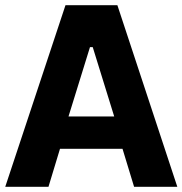

<svg xmlns="http://www.w3.org/2000/svg" viewBox="-27 -720 703 740"><path d="M-6.8 0H159.8L204.2 -146.4H445.2L489.8 0H656.4L425.4 -700H225.4ZM237 -271 319.8 -538.4H330.4L413.2 -271Z"/></svg>

Font: Fixel Variable
Style: Regular
Weight: 100
Width: 3
Designer: AlfaBravo + MacPaw
Foundry: Kyrylo Tkachov, Marchela Mozhyna, Serhii Makarenko, Maria Weinstein, Zakhar Kryvoshyya
Version: Version 1.211